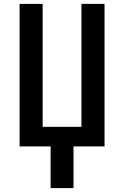

<svg xmlns="http://www.w3.org/2000/svg" viewBox="-20 -755 640 990"><path d="M241 215V0H81V-735H200V-101H400V-735H519V0H359V215Z"/></svg>

Font: Iosevka Fixed Extended
Style: Bold
Weight: 700
Width: 7
Monospace: yes
Designer: Belleve Invis
Foundry: Belleve Invis
Version: Version 24.1.1; ttfautohint (v1.8.4)